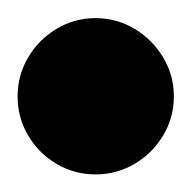

<svg xmlns="http://www.w3.org/2000/svg" viewBox="-57 -388 215 215"><path d="M-37.3 -280Q-37.3 -256.3 -25.5 -236.3Q-13.7 -216.3 6.3 -204.5Q26.3 -192.7 50 -192.7Q73.7 -192.7 93.7 -204.5Q113.7 -216.3 125.7 -236.3Q137.7 -256.3 137.7 -280Q137.7 -303.7 125.7 -323.7Q113.7 -343.7 93.7 -355.7Q73.7 -367.7 50 -367.7Q26.3 -367.7 6.3 -355.7Q-13.7 -343.7 -25.5 -323.7Q-37.3 -303.7 -37.3 -280Z"/></svg>

Font: Linefont Thin
Style: Regular
Weight: 100
Monospace: yes
Version: Version 3.002;gftools[0.9.33]